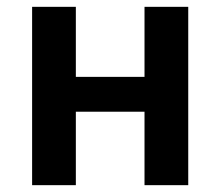

<svg xmlns="http://www.w3.org/2000/svg" viewBox="-20 -542 645 562"><path d="M74 0H202V-215H403V0H531V-522H403V-317H202V-522H74Z"/></svg>

Font: Braiins Sans SemiBold
Style: Regular
Weight: 600
Designer: Mike Abbink, Paul van der Laan, Pieter van Rosmalen, Jiri Chlebus, Lubos Buracinsky
Foundry: Bold Monday, Sudetype
Version: Version 1.000;hotconv 1.0.109;makeotfexe 2.5.65596